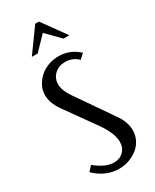

<svg xmlns="http://www.w3.org/2000/svg" viewBox="-177 -711 619 767"><g transform="rotate(-30 132.5 -327.0)"><path d="M216 -446Q192 -470 157 -470Q128 -470 108.5 -452Q89 -434 89 -406Q89 -378 113 -343L227 -178Q256 -138 256 -99Q256 -77 246.5 -57Q237 -37 220 -23Q203 -9 180.5 -0.5Q158 8 132 8Q102 8 73.5 -4.5Q45 -17 22 -40L42 -62Q64 -44 85.5 -34Q107 -24 127 -24Q154 -24 171 -41Q188 -58 188 -85Q188 -122 153 -174L49 -320Q22 -358 22 -395Q22 -417 32 -436.5Q42 -456 58.5 -471Q75 -486 98 -494.5Q121 -503 146 -503Q199 -503 238 -466ZM131 -662H148L226 -554H199L139 -615L80 -554H53Z"/></g></svg>

Font: Moniqa Paragraph
Style: Regular
Weight: 400
Designer: Rajesh Rajput
Foundry: Rajesh Rajput
Version: Version 1.000